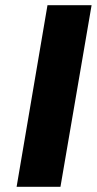

<svg xmlns="http://www.w3.org/2000/svg" viewBox="-20 -720 373 740"><path d="M163 -700 44 0H213L333 -700Z"/></svg>

Font: Jost
Style: Bold Italic
Weight: 700
Italic angle: -5°
Version: Version 3.710